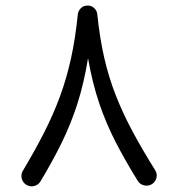

<svg xmlns="http://www.w3.org/2000/svg" viewBox="-20 -628 640 689"><path d="M525.4 32.7Q512.7 40.5 497.8 37.4Q482.9 34.2 474.6 21.5Q429.2 -51.8 394.8 -118.7Q360.4 -185.5 335.9 -257.8Q311.5 -330.1 295.9 -418.9Q281.2 -329.1 258.1 -256.8Q234.9 -184.6 202.4 -117.9Q169.9 -51.3 125.5 22.5Q118.2 35.2 103.5 39.3Q88.9 43.5 75.2 35.6Q62.5 28.3 58.3 13.7Q54.2 -1 61.5 -14.2Q105.5 -87.9 138.7 -153.1Q171.9 -218.3 195.6 -283Q219.2 -347.7 234.9 -418.9Q250.5 -490.2 259.3 -576.7Q260.7 -588.9 270 -598.4Q279.3 -607.9 293 -607.9Q306.6 -608.9 317.1 -599.9Q327.6 -590.8 329.1 -576.7Q337.9 -491.7 354 -421.1Q370.1 -350.6 395.3 -286.4Q420.4 -222.2 455.3 -157Q490.2 -91.8 536.6 -17.6Q544.9 -4.9 541.5 9.8Q538.1 24.4 525.4 32.7Z"/></svg>

Font: Mikhak-DS2-FD Regular
Style: Regular
Weight: 400
Designer: Amin Abedi
Version: Version 3.4